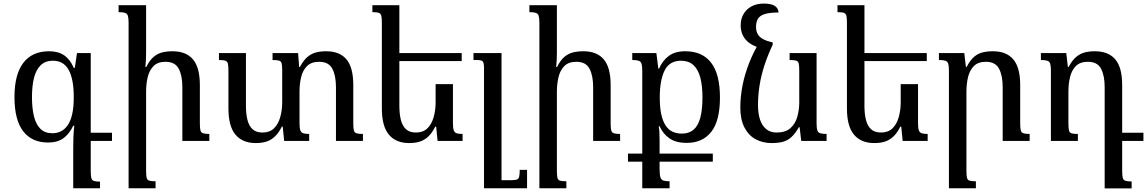

<svg xmlns="http://www.w3.org/2000/svg" viewBox="-20 -789 6426 1075"><path d="M411 -492H488V165Q488 193 491 206.5Q494 220 505.5 224Q517 228 540 228V265H390V44Q390 10 391 -20.5Q392 -51 396 -85H390Q368 -39 335 -15Q302 9 249 9Q159 9 110 -54Q61 -117 61 -246Q61 -372 110.5 -437Q160 -502 255 -502Q306 -502 339.5 -479Q373 -456 393 -409H399ZM273 -43Q299 -43 320.5 -53.5Q342 -64 358.5 -87Q375 -110 384 -149Q393 -188 393 -245Q393 -346 364.5 -397.5Q336 -449 277 -449Q233 -449 207 -423Q181 -397 170 -351.5Q159 -306 159 -245Q159 -184 170 -138.5Q181 -93 206 -68Q231 -43 273 -43ZM460 0V-46H607V0Z M1152 -39V0H1001V-301Q1001 -366 980.5 -404.5Q960 -443 907 -443Q863 -443 839.5 -419Q816 -395 807 -357Q798 -319 798 -276V167Q798 193 801 206Q804 219 815.5 222.5Q827 226 851 226V265H700V-662Q700 -688 696 -700.5Q692 -713 680 -717Q668 -721 644 -721V-760H798V-493Q798 -473 797 -453.5Q796 -434 794 -414H799Q818 -452 840 -470.5Q862 -489 888 -495.5Q914 -502 946 -502Q1022 -502 1060.5 -456.5Q1099 -411 1099 -313V-100Q1099 -73 1102 -60Q1105 -47 1116.5 -43Q1128 -39 1152 -39Z M1958 -100Q1958 -73 1961 -60Q1964 -47 1975.5 -43Q1987 -39 2012 -39V0H1861V-301Q1861 -366 1840.5 -404.5Q1820 -443 1767 -443Q1723 -443 1699 -419Q1675 -395 1666 -357Q1657 -319 1657 -276V-98Q1657 -72 1661.5 -59.5Q1666 -47 1677.5 -43Q1689 -39 1711 -39V0H1571L1563 -80H1558Q1541 -46 1520.5 -26Q1500 -6 1474 3Q1448 12 1412 12Q1338 12 1298.5 -35Q1259 -82 1259 -182V-392Q1259 -420 1256 -432.5Q1253 -445 1242 -449Q1231 -453 1206 -453V-492H1357V-196Q1357 -151 1365.5 -117.5Q1374 -84 1394 -65.5Q1414 -47 1450 -47Q1490 -47 1514 -70.5Q1538 -94 1549 -133Q1560 -172 1560 -216V-394Q1560 -421 1557 -433.5Q1554 -446 1542.5 -449.5Q1531 -453 1506 -453V-492H1649L1655 -414H1659Q1679 -451 1700.5 -469.5Q1722 -488 1748 -495Q1774 -502 1806 -502Q1882 -502 1920 -456.5Q1958 -411 1958 -313Z M2516 -318V-98Q2516 -72 2520.5 -59.5Q2525 -47 2536.5 -43Q2548 -39 2570 -39V0H2430L2422 -80H2417Q2400 -46 2379.5 -26Q2359 -6 2333 3Q2307 12 2271 12Q2197 12 2157.5 -35Q2118 -82 2118 -182V-660Q2118 -688 2115 -700.5Q2112 -713 2101 -717Q2090 -721 2065 -721V-760H2216V-196Q2216 -151 2224.5 -117.5Q2233 -84 2253 -65.5Q2273 -47 2309 -47Q2349 -47 2373 -70.5Q2397 -94 2408 -133Q2419 -172 2419 -216V-318ZM2196 -447V-492H2565V-447Z M2931 162V265H2690V-407Q2690 -437 2683 -445Q2676 -453 2650 -453H2631V-492H2788V220H2837Q2860 220 2871.5 217Q2883 214 2886.5 201.5Q2890 189 2890 162Z M3452 -39V0H3301V-301Q3301 -366 3280.5 -404.5Q3260 -443 3207 -443Q3163 -443 3139.5 -419Q3116 -395 3107 -357Q3098 -319 3098 -276V167Q3098 193 3101 206Q3104 219 3115.5 222.5Q3127 226 3151 226V265H3000V-662Q3000 -688 2996 -700.5Q2992 -713 2980 -717Q2968 -721 2944 -721V-760H3098V-493Q3098 -473 3097 -453.5Q3096 -434 3094 -414H3099Q3118 -452 3140 -470.5Q3162 -489 3188 -495.5Q3214 -502 3246 -502Q3322 -502 3360.5 -456.5Q3399 -411 3399 -313V-100Q3399 -73 3402 -60Q3405 -47 3416.5 -43Q3428 -39 3452 -39Z M3817 -502Q3912 -502 3961.5 -438Q4011 -374 4011 -243Q4011 -113 3962.5 -51Q3914 11 3825 11Q3764 11 3728 -14.5Q3692 -40 3673 -82H3668Q3671 -69 3672 -48Q3673 -27 3673 -3Q3673 21 3673 43V156Q3673 188 3677.5 203Q3682 218 3694.5 222Q3707 226 3729 226V265H3576V-391Q3576 -419 3572 -432Q3568 -445 3556 -449Q3544 -453 3520 -453V-492H3655L3666 -405H3670Q3689 -449 3724 -475.5Q3759 -502 3817 -502ZM3798 -41Q3838 -41 3863.5 -63Q3889 -85 3901 -130Q3913 -175 3913 -243Q3913 -311 3900.5 -356.5Q3888 -402 3861.5 -425.5Q3835 -449 3793 -449Q3728 -449 3701 -394Q3674 -339 3674 -244Q3674 -187 3682.5 -148.5Q3691 -110 3707 -86Q3723 -62 3746 -51.5Q3769 -41 3798 -41ZM3496 116V71H3971V116Z M4300 12Q4250 12 4210.5 -9.5Q4171 -31 4148 -75.5Q4125 -120 4125 -187Q4125 -246 4137 -308.5Q4149 -371 4174 -435Q4199 -499 4237 -562L4306 -538Q4279 -481 4260.5 -424.5Q4242 -368 4233 -312Q4224 -256 4224 -201Q4224 -155 4235 -120.5Q4246 -86 4269.5 -66.5Q4293 -47 4328 -47Q4378 -47 4405.5 -71.5Q4433 -96 4444 -135Q4455 -174 4455 -216V-394Q4455 -421 4452 -433.5Q4449 -446 4437.5 -449.5Q4426 -453 4401 -453V-492H4552V-98Q4552 -72 4556 -59.5Q4560 -47 4572.5 -43Q4585 -39 4608 -39V0H4466L4457 -77H4453Q4432 -40 4410 -20.5Q4388 -1 4361.5 5.5Q4335 12 4300 12ZM4306 -552V-538L4225 -524Q4194 -534 4172.5 -550.5Q4151 -567 4139 -591.5Q4127 -616 4127 -648Q4127 -682 4142.5 -709.5Q4158 -737 4187 -753Q4216 -769 4257 -769Q4298 -769 4318 -756Q4338 -743 4339 -719Q4287 -719 4259.5 -709.5Q4232 -700 4222.5 -682Q4213 -664 4213 -638Q4213 -615 4222 -598.5Q4231 -582 4251.5 -570.5Q4272 -559 4306 -552Z M5120 -318V-98Q5120 -72 5124.5 -59.5Q5129 -47 5140.5 -43Q5152 -39 5174 -39V0H5034L5026 -80H5021Q5004 -46 4983.5 -26Q4963 -6 4937 3Q4911 12 4875 12Q4801 12 4761.5 -35Q4722 -82 4722 -182V-660Q4722 -688 4719 -700.5Q4716 -713 4705 -717Q4694 -721 4669 -721V-760H4820V-196Q4820 -151 4828.5 -117.5Q4837 -84 4857 -65.5Q4877 -47 4913 -47Q4953 -47 4977 -70.5Q5001 -94 5012 -133Q5023 -172 5023 -216V-318ZM4800 -447V-492H5169V-447Z M5745 -39V0H5594V-301Q5594 -366 5573.5 -404.5Q5553 -443 5500 -443Q5456 -443 5432.5 -419Q5409 -395 5400 -357Q5391 -319 5391 -276V167Q5391 193 5394 206Q5397 219 5408.5 222.5Q5420 226 5444 226V265H5293V-394Q5293 -420 5289 -432.5Q5285 -445 5273 -449Q5261 -453 5237 -453V-492H5379L5388 -414H5392Q5412 -452 5433.5 -470.5Q5455 -489 5481 -495.5Q5507 -502 5539 -502Q5615 -502 5653.5 -456.5Q5692 -411 5692 -313V-100Q5692 -73 5695 -60Q5698 -47 5709.5 -43Q5721 -39 5745 -39Z M6263 166Q6263 193 6266 206Q6269 219 6280.5 223Q6292 227 6316 227V266H6165V-301Q6165 -366 6144.5 -404.5Q6124 -443 6071 -443Q6027 -443 6003.5 -419Q5980 -395 5971 -357Q5962 -319 5962 -276V-98Q5962 -72 5965 -59Q5968 -46 5979.5 -42.5Q5991 -39 6015 -39V0H5864V-394Q5864 -420 5860 -432.5Q5856 -445 5844 -449Q5832 -453 5808 -453V-492H5950L5959 -414H5963Q5983 -451 6004.5 -469.5Q6026 -488 6052 -495Q6078 -502 6110 -502Q6186 -502 6224.5 -456.5Q6263 -411 6263 -313ZM6240 0V-46H6382V0Z"/></svg>

Font: Noto Serif Armenian
Style: Regular
Weight: 400
Designer: Monotype Design Team
Foundry: Monotype Imaging Inc.
Version: Version 2.007